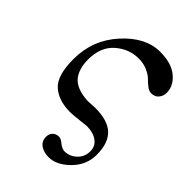

<svg xmlns="http://www.w3.org/2000/svg" viewBox="-203 -545 848 848"><g transform="rotate(45 220.5 -121.0)"><path d="M432 -352Q432 -333 420 -317.5Q408 -302 384 -302Q371 -302 356.5 -313Q342 -324 329.5 -337Q317 -350 292.5 -361Q268 -372 237 -372Q177 -372 129.5 -330.5Q82 -289 82 -211Q82 -152 109.5 -118.5Q137 -85 206 -80H213Q220 -80 234 -81Q248 -82 257 -82Q334 -82 370.5 -47.5Q407 -13 407 60Q407 124 360 171Q313 218 264 218Q233 218 212.5 203.5Q192 189 192 162Q192 144 203 132.5Q214 121 234 121Q244 121 262 135.5Q280 150 295 150Q327 150 351.5 127Q376 104 376 69Q376 37 351 19Q326 1 286 1Q283 1 245 5.5Q207 10 190 10Q118 10 76.5 -27Q35 -64 35 -166Q35 -286 114 -373Q193 -460 283 -460Q355 -460 393.5 -427.5Q432 -395 432 -352Z"/></g></svg>

Font: STIX Math
Style: Regular
Weight: 400
Designer: MicroPress Inc., with final additions and corrections provided by Coen Hoffman, Elsevier (retired)
Version: Version 1.1.1